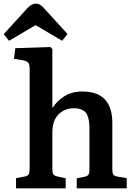

<svg xmlns="http://www.w3.org/2000/svg" viewBox="-47 -1021 729 1041"><path d="M2 -799.8 -26.9 -835.9 98.1 -973.1Q123 -1001 146 -1001Q159.7 -1001 171.1 -994.4Q182.6 -987.8 198.2 -969.2L318.8 -836.9L290 -799.8L146 -884.8ZM40 0V-55.2L86.9 -64Q105 -67.4 109.4 -77.6Q113.8 -87.9 113.8 -111.8V-642.1Q113.8 -670.9 106.7 -680.7Q99.6 -690.4 74.2 -694.8L28.8 -702.1L36.1 -759.8L226.1 -766.1L236.8 -754.9V-440.9L238.8 -437Q260.7 -472.7 301.5 -498.8Q342.3 -524.9 399.9 -524.9Q562 -524.9 562 -354V-104Q562 -82.5 567.4 -74.5Q572.8 -66.4 592.8 -63L640.1 -55.2V0H369.1V-54.2L408.2 -62Q426.8 -65.4 432.4 -74Q438 -82.5 438 -104V-314Q438 -337.9 436.5 -354Q435.1 -370.1 430.2 -386.5Q425.3 -402.8 416.5 -412.4Q407.7 -421.9 392.1 -428Q376.5 -434.1 354 -434.1Q302.7 -434.1 269.8 -400.4Q236.8 -366.7 236.8 -300.8V-107.9Q236.8 -85.9 241.5 -77.1Q246.1 -68.4 262.2 -64.9L309.1 -54.2V0Z"/></svg>

Font: Literata Book SemiBold
Style: Regular
Weight: 600
Designer: Latin by Veronika Burian and Jose Scaglione. Greek by Irene Vlachou. Cyrillic by Vera Evstafieva
Foundry: TypeTogether
Version: Version 2.003;PS 002.003;hotconv 1.0.88;makeotf.lib2.5.64775